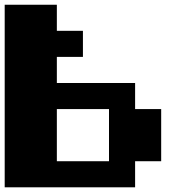

<svg xmlns="http://www.w3.org/2000/svg" viewBox="-20 -798 818 818"><path d="M444.4 -111.1V-333.3H222.2V-111.1ZM555.6 -333.3H666.7V-111.1H555.6V0H0V-777.8H222.2V-666.7H333.3V-555.6H222.2V-444.4H555.6Z"/></svg>

Font: Pixeloid Sans
Style: Bold
Weight: 700
Monospace: yes
Designer: GGBot
Version: 0.3